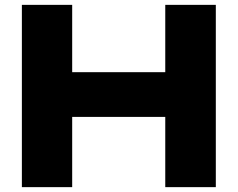

<svg xmlns="http://www.w3.org/2000/svg" viewBox="-20 -770 978 790"><path d="M70 -750H277V0H70ZM660 -750H868V0H660ZM186 -473H746V-289H186Z"/></svg>

Font: Unbounded
Style: Bold
Weight: 700
Designer: Luke Prowse, Jean-Baptiste Morizot, Fátima Lázaro, Florian Runge
Foundry: NaN
Version: Version 1.700